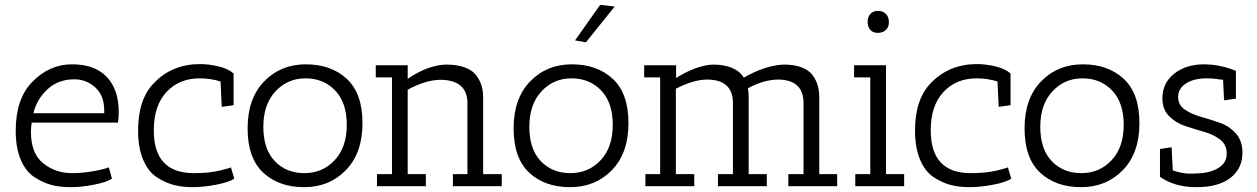

<svg xmlns="http://www.w3.org/2000/svg" viewBox="-20 -770 5198 794"><path d="M108 -224Q108 -135 159 -94.5Q210 -54 278 -54Q322 -54 368.5 -62.5Q415 -71 430 -78L443 -31Q420 -16 367.5 -6Q315 4 271.5 4Q228 4 193.5 -5Q159 -14 123 -37Q87 -60 66 -109Q45 -158 45 -229Q45 -361 113 -431Q184 -504 278 -504Q372 -504 421.5 -452Q471 -400 471 -306Q471 -286 468 -263H111Q108 -242 108 -224ZM411 -313Q411 -375 374 -408.5Q337 -442 288 -442Q221 -442 177 -401.5Q133 -361 118 -302H411Q411 -308 411 -313Z M806 -446Q721 -446 668.5 -389.5Q616 -333 616 -231Q616 -54 781 -54Q845 -54 888 -64.5Q931 -75 935 -78L949 -31Q926 -16 873 -6Q820 4 777 4Q734 4 699 -5Q664 -14 628.5 -37Q593 -60 572 -109.5Q551 -159 551 -230Q551 -361 618 -428Q693 -505 807 -505Q843 -505 883.5 -495.5Q924 -486 946 -466V-335L897 -328L892 -433Q851 -446 806 -446Z M1237.5 4Q1133 4 1068.5 -56Q1004 -116 1004 -239.5Q1004 -363 1072.5 -433.5Q1141 -504 1245 -504Q1349 -504 1414 -444Q1479 -384 1479 -260.5Q1479 -137 1410.5 -66.5Q1342 4 1237.5 4ZM1243.5 -446Q1169 -446 1119 -392Q1069 -338 1069 -245.5Q1069 -153 1116.5 -103.5Q1164 -54 1239 -54Q1314 -54 1364 -107.5Q1414 -161 1414 -253.5Q1414 -346 1366 -396Q1318 -446 1243.5 -446Z M1534 -450V-500H1666V-444Q1748 -500 1823 -503Q1896 -503 1934 -474Q1951 -461 1964.5 -433.5Q1978 -406 1978 -368V-50H2055V0H1853V-50H1913V-343Q1913 -440 1799 -440Q1737 -438 1666 -399V-50H1741V0H1539V-50H1601V-450Z M2337.5 4Q2233 4 2168.5 -56Q2104 -116 2104 -239.5Q2104 -363 2172.5 -433.5Q2241 -504 2345 -504Q2449 -504 2514 -444Q2579 -384 2579 -260.5Q2579 -137 2510.5 -66.5Q2442 4 2337.5 4ZM2343.5 -446Q2269 -446 2219 -392Q2169 -338 2169 -245.5Q2169 -153 2216.5 -103.5Q2264 -54 2339 -54Q2414 -54 2464 -107.5Q2514 -161 2514 -253.5Q2514 -346 2466 -396Q2418 -446 2343.5 -446ZM2462 -750 2522 -743 2403 -595 2358 -603Z M2949 0V-50H3011V-344Q3011 -441 2903 -441Q2846 -440 2775 -403V-50H2851V0H2649V-50H2710V-450H2644V-500H2776V-450H2775V-447Q2858 -499 2927 -503Q3022 -503 3056 -449Q3143 -499 3220 -503Q3290 -503 3326 -474Q3343 -461 3355.5 -433.5Q3368 -406 3368 -368V-50H3442V0H3240V-50H3303V-343Q3303 -441 3196 -441Q3138 -440 3073 -405Q3076 -388 3076 -368V-50H3151V0Z M3512 -450V-500H3644V-50H3719V0H3517V-50H3579V-450ZM3610 -634Q3590 -634 3579 -646.5Q3568 -659 3568 -679.5Q3568 -700 3579.5 -712.5Q3591 -725 3611 -725Q3631 -725 3643.5 -712.5Q3656 -700 3656 -678.5Q3656 -657 3643 -645.5Q3630 -634 3610 -634Z M4019 -446Q3934 -446 3881.5 -389.5Q3829 -333 3829 -231Q3829 -54 3994 -54Q4058 -54 4101 -64.5Q4144 -75 4148 -78L4162 -31Q4139 -16 4086 -6Q4033 4 3990 4Q3947 4 3912 -5Q3877 -14 3841.5 -37Q3806 -60 3785 -109.5Q3764 -159 3764 -230Q3764 -361 3831 -428Q3906 -505 4020 -505Q4056 -505 4096.5 -495.5Q4137 -486 4159 -466V-335L4110 -328L4105 -433Q4064 -446 4019 -446Z M4450.5 4Q4346 4 4281.5 -56Q4217 -116 4217 -239.5Q4217 -363 4285.5 -433.5Q4354 -504 4458 -504Q4562 -504 4627 -444Q4692 -384 4692 -260.5Q4692 -137 4623.5 -66.5Q4555 4 4450.5 4ZM4456.5 -446Q4382 -446 4332 -392Q4282 -338 4282 -245.5Q4282 -153 4329.5 -103.5Q4377 -54 4452 -54Q4527 -54 4577 -107.5Q4627 -161 4627 -253.5Q4627 -346 4579 -396Q4531 -446 4456.5 -446Z M4830 -65Q4872 -52 4897.5 -52Q4923 -52 4931 -53Q4983 -54 5018 -75Q5053 -96 5053 -134Q5053 -172 5025.5 -193Q4998 -214 4959 -225Q4920 -236 4881 -249Q4842 -262 4814.5 -290Q4787 -318 4787 -363Q4787 -427 4836 -465.5Q4885 -504 4960 -504Q5016 -504 5073 -484L5091 -477V-362L5042 -355L5038 -440Q4998 -446 4971 -446Q4916 -446 4884 -424.5Q4852 -403 4852 -369.5Q4852 -336 4879.5 -317Q4907 -298 4946 -287Q4985 -276 5024 -262.5Q5063 -249 5090.5 -218.5Q5118 -188 5118 -139Q5118 -73 5068.5 -34.5Q5019 4 4928 4Q4837 4 4777 -39V-154L4825 -161Z"/></svg>

Font: Antic Slab
Style: Regular
Weight: 400
Designer: Santiago Orozco
Foundry: Santiago Orozco
Version: Version 001.002